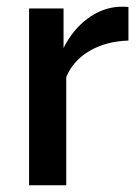

<svg xmlns="http://www.w3.org/2000/svg" viewBox="-20 -548 414 568"><path d="M349 -528H332Q282 -525 238.5 -492.5Q195 -460 168 -406V-523H66V0H176V-320Q197 -370 246 -398Q295 -426 360 -428V-527Q357 -528 349 -528Z"/></svg>

Font: RT Raleway SemiBold
Style: Regular
Weight: 400
Designer: Matt McInerney, Pablo Impallari, Rodrigo Fuenzalida — Edited by Milan Moffatt in April 2016
Foundry: Matt McInerney, Pablo Impallari, Rodrigo Fuenzalida — Edited by Milan Moffatt in April 2016
Version: Version 3.001